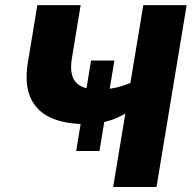

<svg xmlns="http://www.w3.org/2000/svg" viewBox="-20 -748 767 768"><path d="M318.4 -252Q239.3 -252 183.1 -277.1Q127 -302.2 102.1 -357.2Q77.1 -412.1 91.8 -500L129.4 -727.5H302.7L267.6 -515.1Q260.7 -475.1 268.3 -447.3Q275.9 -419.4 301.3 -404.8Q326.7 -390.1 373.5 -390.1Q425.3 -390.1 468.5 -404.1Q511.7 -418 541 -436.5L522 -321.3Q470.2 -282.2 423.1 -267.1Q376 -252 318.4 -252ZM432.6 0 553.2 -727.5H726.6L606 0ZM284.7 -144 344.2 -505.9H437.5L377.9 -144Z"/></svg>

Font: Inter 20pt ExtraBold
Style: Italic
Weight: 800
Italic angle: -9.3988°
Version: Version 4.001;git-66647c0bb